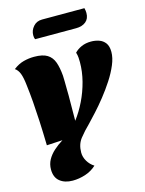

<svg xmlns="http://www.w3.org/2000/svg" viewBox="-138 -801 819 1081"><g transform="rotate(-15 271.0 -260.5)"><path d="M149 200Q103 200 74.5 177Q46 154 46 108Q46 77 60 51.5Q74 26 98 4.5Q122 -17 151 -35L59 -30Q57 -112 54 -173Q51 -234 47 -285Q43 -336 37 -385Q32 -432 22.5 -456Q13 -480 -4 -491Q26 -514 56.5 -522Q87 -530 118 -530Q168 -530 194.5 -513.5Q221 -497 232.5 -465Q244 -433 248 -385Q249 -374 249 -349.5Q249 -325 249.5 -302Q250 -279 250 -271L249 -122Q281 -164 306 -215.5Q331 -267 345.5 -323Q360 -379 360 -434Q360 -446 359 -461Q358 -476 353 -491Q369 -508 393.5 -519Q418 -530 450 -530Q474 -530 496 -522.5Q518 -515 532 -496.5Q546 -478 546 -444Q546 -410 529 -369.5Q512 -329 485 -287.5Q458 -246 427 -207Q396 -168 367.5 -137Q339 -106 320 -86Q286 -53 260.5 -20.5Q235 12 235 60Q235 86 249.5 110.5Q264 135 288 150Q260 176 223 188Q186 200 149 200ZM150 -624Q147 -630 146 -635.5Q145 -641 145 -648Q145 -676 164.5 -698.5Q184 -721 216 -721H463Q465 -713 466 -706Q467 -699 467 -692Q467 -659 445.5 -641.5Q424 -624 389 -624Z"/></g></svg>

Font: Sansita Swashed Light Black
Style: Regular
Weight: 900
Version: Version 1.003